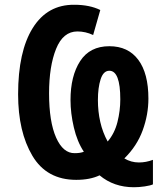

<svg xmlns="http://www.w3.org/2000/svg" viewBox="-20 -745 689 806"><path d="M439 -551Q357 -551 316.5 -488.5Q276 -426 276 -325Q276 -270 290 -210Q304 -150 332 -108Q317 -102 294 -102Q245 -101 215.5 -167.5Q186 -234 186 -353Q186 -467 215.5 -540Q245 -613 305 -613Q339 -613 371 -598L401 -703Q356 -725 292 -725Q179 -726 117.5 -627.5Q56 -529 56 -349Q56 -192 116 -91Q176 10 300 10Q358 10 398 -9Q458 41 542 41Q564 41 587.5 37.5Q611 34 622 29V-74Q593 -63 563 -63Q530 -63 502 -80Q555 -132 579 -198Q603 -264 603 -331Q603 -437 560.5 -494Q518 -551 439 -551ZM432 -151Q411 -189 401 -233Q391 -277 391 -325Q391 -377 402.5 -412.5Q414 -448 439 -448Q485 -448 485 -328Q485 -280 473 -232.5Q461 -185 432 -151Z"/></svg>

Font: Noto Sans UI Condensed
Style: Bold
Weight: 700
Width: 3
Designer: Monotype Design Team
Foundry: Monotype Imaging Inc.
Version: 1.001